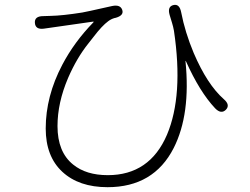

<svg xmlns="http://www.w3.org/2000/svg" viewBox="-20 -736 1040 798"><path d="M427 42Q308 42 239 -22Q170 -86 170 -202Q170 -336 239 -467Q289 -562 368 -643Q371 -647 366 -646L163 -617Q127 -612 125 -641Q123 -669 160 -669Q173 -669 191 -670Q240 -671 322 -684Q339 -687 356 -691L446 -711Q480 -718 488 -695Q496 -672 461 -662L456 -661Q442 -657 430 -648Q404 -629 369 -583Q358 -569 347 -555Q299 -495 263 -412Q219 -309 219 -212Q219 -104 284 -52Q338 -8 428 -8Q602 -8 674 -176Q743 -339 703 -608Q700 -625 695 -641L685 -674Q675 -709 701 -715Q726 -721 733 -685Q749 -602 785 -516Q841 -385 910 -324Q938 -300 919 -280Q899 -260 874 -286Q810 -354 753 -481Q751 -486 751 -481Q773 -261 702 -121Q619 42 427 42Z"/></svg>

Font: Resource Han Rounded JP Light
Style: Regular
Weight: 300
Designer: Cyano Hao (round all glyphs); Ryoko NISHIZUKA 西塚涼子 (kana, bopomofo & ideographs); Paul D. Hunt (Latin, Greek & Cyrillic)
Foundry: Cyano Hao
Version: 0.990